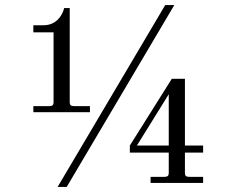

<svg xmlns="http://www.w3.org/2000/svg" viewBox="-20 -722 900 760"><path d="M522 -146 648 -349V-146ZM494 -118H648V-37C648 -26 643 -22 631 -22H576V2H784V-22H729C717 -22 712 -26 712 -37V-118H784V-146H712V-410H660L494 -146ZM112 -278H336V-302H273C261 -302 256 -306 256 -317V-690H234C227 -661 203 -622 152 -622H112V-594H192V-317C192 -306 187 -302 175 -302H112ZM208 18H244L670 -702H634Z"/></svg>

Font: Old Standard
Style: Regular
Weight: 400
Designer: Alexey Kryukov <alexios@thessalonica.org.ru>
Version: Version 2.0